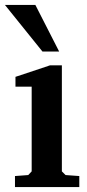

<svg xmlns="http://www.w3.org/2000/svg" viewBox="-31 -762 356 782"><path d="M30 0V-45L84 -49L98 -64V-409H32V-449L173 -496H221V-64L236 -49L292 -45V0ZM-11 -742H113L210 -552H142Z"/></svg>

Font: Khartiya
Style: Bold
Weight: 700
Version: Version 1.0.2